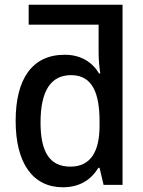

<svg xmlns="http://www.w3.org/2000/svg" viewBox="-20 -780 603 810"><path d="M245 10C318 10 365 -23 395 -72H400L417 0H497V-760H396H101V-676H396V-559C396 -530 399 -497 403 -470H398C370 -517 322 -549 253 -549C115 -549 46 -446 46 -270C46 -91 119 10 245 10ZM277 -77C190 -77 151 -138 151 -263C151 -396 194 -463 280 -463C372 -463 400 -383 400 -268V-249C400 -142 363 -77 277 -77Z"/></svg>

Font: Noto Sans Mono SemiCondensed Medium
Style: Regular
Weight: 500
Width: 4
Designer: Monotype Design Team
Foundry: Monotype Imaging Inc.
Version: Version 2.014